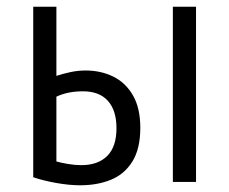

<svg xmlns="http://www.w3.org/2000/svg" viewBox="-20 -542 683 572"><path d="M219 10Q186 10 147 3Q108 -4 79 -14V-522H148V-316Q166 -322 189 -327Q212 -332 235 -332Q280 -332 317 -314Q354 -296 376 -258Q398 -220 398 -161Q398 -99 374.5 -61Q351 -23 310.5 -6.5Q270 10 219 10ZM495 0V-522H564V0ZM222 -50Q272 -50 299.5 -77.5Q327 -105 327 -160Q327 -213 301.5 -241.5Q276 -270 227 -270Q182 -270 148 -254V-61Q162 -57 182.5 -53.5Q203 -50 222 -50Z"/></svg>

Font: Ubuntu Sans Condensed
Style: Regular
Weight: 400
Width: 3
Designer: Dalton Maag Ltd
Foundry: Dalton Maag Ltd
Version: Version 1.006; ttfautohint (v1.8.4.7-5d5b)